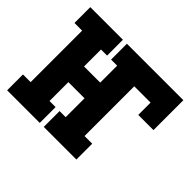

<svg xmlns="http://www.w3.org/2000/svg" viewBox="-124 -684 849 849"><g transform="rotate(45 300.0 -260.0)"><path d="M209 0H5V-99H53V-421H5V-520H209V-421H171V-315H272V-421H234V-520H587V-333H492V-410H390V-99H438V0H234V-99H272V-217H171V-99H209Z"/></g></svg>

Font: Iosevka HT Extrabold Extended
Style: Regular
Weight: 800
Width: 7
Monospace: yes
Designer: Belleve Invis
Foundry: Belleve Invis
Version: Version 32.3.0; ttfautohint (v1.8.4)